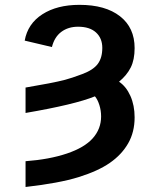

<svg xmlns="http://www.w3.org/2000/svg" viewBox="-20 -558 640 789"><path d="M400.4 -361.3Q400.4 -400.9 374.5 -424.6Q348.6 -448.2 300.8 -448.2Q260.3 -448.2 231.9 -427Q203.6 -405.8 193.4 -364.7L81.5 -391.1Q93.8 -460.4 154.1 -499.3Q214.4 -538.1 306.6 -538.1Q413.1 -538.1 473.1 -491.2Q533.2 -444.3 533.2 -360.4Q533.2 -312.5 517.3 -280.8Q501.5 -249 469.2 -222.2Q498.5 -202.6 515.9 -163.8Q533.2 -125 533.2 -75.7Q533.2 -15.1 506.6 31.2Q480 77.6 431.4 111.3Q382.8 145 302.7 169.9Q222.7 194.8 85 210.4V104.5Q182.6 97.2 254.6 73Q326.7 48.8 361.1 10.3Q395.5 -28.3 395.5 -79.6Q395.5 -103.5 388.4 -126.2Q381.3 -148.9 370.1 -162.1Q287.1 -128.4 85 -93.8V-198.2Q139.6 -207.5 180.2 -215.3Q220.7 -223.1 247.1 -230Q273.4 -236.8 318.4 -253.7Q363.3 -270.5 381.8 -295.4Q400.4 -320.3 400.4 -361.3Z"/></svg>

Font: Cousine
Style: Bold
Weight: 700
Monospace: yes
Designer: Steve Matteson
Foundry: Ascender Corporation
Version: Version 1.20